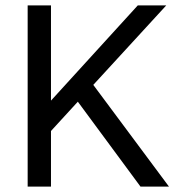

<svg xmlns="http://www.w3.org/2000/svg" viewBox="-20 -688 672 708"><path d="M82 0V-668H168V-317L488 -668H593L324 -375L603 0H498L267 -313L168 -205V0Z"/></svg>

Font: Gantari
Style: Regular
Weight: 400
Designer: Anugrah Pasau
Foundry: Lafontype
Version: Version 1.000; ttfautohint (v1.8.3)